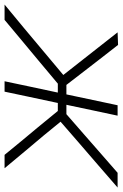

<svg xmlns="http://www.w3.org/2000/svg" viewBox="103 -668 536 840"><g transform="rotate(90 371.0 -248.0)"><path d="M-29 0Q23.5 -43 75 -86Q126 -129 177 -171.5L279 -257L226 -324.5Q161 -408 92.5 -494.5L147.5 -496.5Q176 -460 204.8 -423Q233.5 -386 262 -349L322.5 -270.5H364L364.5 -273Q377.5 -334 388.5 -386.5Q399.5 -439 411.5 -494.5H457Q445 -439 434 -386.5Q423 -334 410 -273L409.5 -270.5H450.5L540.5 -349Q582.5 -385.5 624.5 -422.5Q666 -459 707 -494.5H771.5Q722 -451.5 673 -409Q623.5 -366.5 575 -324.5L483.5 -245L543.5 -171.5Q579.5 -129 615 -86.5Q650.5 -43.5 687 0H628.5Q598 -36.5 569 -72.5Q539.5 -108 509.5 -144L436.5 -233H401.5L398 -216.5Q385.5 -157.5 374.5 -106.5Q363.5 -55.5 352 0H306.5Q318 -55.5 329 -106.5Q340 -157.5 352.5 -216.5L356 -233H317L209.5 -143Q166.5 -107.5 123.5 -71.5Q80.5 -35.5 38 0Z"/></g></svg>

Font: Heraclito ExtraLight
Style: Italic
Weight: 200
Italic angle: -12°
Designer: Kostas Bartsokas (font) & Cristiano Sobral (main changes)
Foundry: Kostas Bartsokas (font) & Cristiano Sobral (main changes)
Version: Version 1.00;July 8, 2020;FontCreator 13.0.0.2655 64-bit